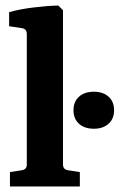

<svg xmlns="http://www.w3.org/2000/svg" viewBox="-20 -675 433 695"><path d="M208 -80Q208 -62 225 -59L269 -52V0H16V-52L60 -59Q77 -62 77 -79V-552Q77 -570 60 -573L13 -580V-631Q52 -642 101.5 -648Q151 -654 191 -655L208 -638ZM320 -209Q286 -209 266 -227Q246 -245 246 -276Q246 -307 266 -325Q286 -343 320 -343Q353 -343 373 -325Q393 -307 393 -276Q393 -245 373 -227Q353 -209 320 -209Z"/></svg>

Font: Yrsa
Style: Bold
Weight: 700
Version: Version 2.004